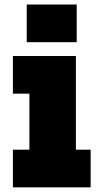

<svg xmlns="http://www.w3.org/2000/svg" viewBox="-20 -806 428 826"><path d="M306.5 -162H370V0H35.5V-162H106.5V-403H35.5V-565H306.5ZM95 -786.5H310V-624.5H95Z"/></svg>

Font: Hepta Slab ExtraBold
Style: Regular
Weight: 800
Designer: Michael LaGattuta
Foundry: Michael LaGattuta
Version: Version 1.102